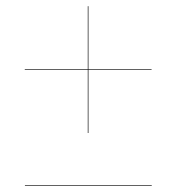

<svg xmlns="http://www.w3.org/2000/svg" viewBox="-20 -610 570 620"><path d="M263.5 -180.5V-590H265.5V-180.5ZM60.5 -9.5V-11.5H470V-9.5ZM60 -385V-387H469.5V-385Z"/></svg>

Font: Bodoni Moda 96pt
Style: Bold
Weight: 700
Version: Version 2.005